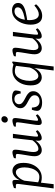

<svg xmlns="http://www.w3.org/2000/svg" viewBox="977 -1598 801 2795"><g transform="rotate(-90 1377.5 -200.5)"><path d="M191 7Q161 7 134.5 0.5Q108 -6 85 -17L100 -60Q120 -43 147 -35.5Q174 -28 199 -28Q246 -28 277 -60.5Q308 -93 323 -142.5Q338 -192 338 -242Q338 -301 319.5 -335.5Q301 -370 266 -370Q233 -370 197.5 -334Q162 -298 143 -242L132 -249Q151 -335 193 -377.5Q235 -420 289 -420Q336 -420 370 -381.5Q404 -343 404 -258Q404 -181 376 -121Q348 -61 300 -27Q252 7 191 7ZM32 180 92 -290Q94 -302 96 -321Q98 -340 98 -349Q98 -360 91.5 -365Q85 -370 76 -370H34L38 -398Q52 -405 78.5 -412.5Q105 -420 122 -420Q147 -420 152.5 -404Q158 -388 156 -358L150 -291L94 180Z M589 7Q549 7 525 -21Q501 -49 501 -98Q501 -124 506.5 -160.5Q512 -197 518.5 -233Q525 -269 528 -293Q530 -309 532 -324.5Q534 -340 534 -349Q534 -360 527.5 -365Q521 -370 512 -370H470L474 -398Q498 -409 520.5 -414.5Q543 -420 558 -420Q596 -420 596 -379Q596 -371 595 -358Q594 -345 592 -328Q588 -296 580.5 -255Q573 -214 567.5 -175.5Q562 -137 562 -111Q562 -80 573.5 -61Q585 -42 610 -42Q635 -42 661.5 -58.5Q688 -75 711 -100.5Q734 -126 746 -153L750 -127Q725 -65 680 -29Q635 7 589 7ZM765 7Q746 7 736 -5Q726 -17 726 -45Q726 -56 728.5 -80.5Q731 -105 732 -121L765 -413H827L793 -148Q790 -125 788 -102Q786 -79 786 -65Q786 -47 798 -47Q809 -47 825 -55.5Q841 -64 866 -79L879 -53Q854 -25 822 -9Q790 7 765 7Z M995 7Q955 7 955 -38Q955 -56 957.5 -76Q960 -96 964 -121L989 -290Q991 -308 993 -324.5Q995 -341 995 -349Q995 -360 988.5 -365Q982 -370 973 -370H931L935 -398Q959 -409 981.5 -414.5Q1004 -420 1019 -420Q1039 -420 1048 -410Q1057 -400 1057 -379Q1057 -371 1055.5 -358Q1054 -345 1052 -328L1023 -125Q1021 -110 1019 -92.5Q1017 -75 1017 -63Q1017 -47 1029 -47Q1040 -47 1056.5 -55.5Q1073 -64 1098 -79L1111 -53Q1086 -25 1053.5 -9Q1021 7 995 7ZM1033 -487Q1014 -487 1002 -499Q990 -511 990 -530Q990 -550 1004 -565.5Q1018 -581 1040 -581Q1060 -581 1072 -569Q1084 -557 1084 -538Q1084 -519 1069.5 -503Q1055 -487 1033 -487Z M1281 12Q1255 12 1232.5 7Q1210 2 1193 -8Q1177 -18 1169 -31Q1161 -44 1161 -63Q1161 -79 1165.5 -98.5Q1170 -118 1177 -137H1209Q1211 -79 1234.5 -52Q1258 -25 1302 -25Q1340 -25 1364 -44Q1388 -63 1388 -96Q1388 -126 1369 -145.5Q1350 -165 1322 -180Q1294 -195 1266 -210.5Q1238 -226 1219 -248.5Q1200 -271 1200 -305Q1200 -338 1219.5 -365.5Q1239 -393 1273 -409.5Q1307 -426 1352 -426Q1375 -426 1396 -422Q1417 -418 1432 -410Q1446 -403 1452 -393.5Q1458 -384 1458 -370Q1458 -354 1453.5 -334.5Q1449 -315 1444 -300H1413Q1410 -349 1389.5 -370Q1369 -391 1334 -391Q1298 -391 1278 -371.5Q1258 -352 1258 -325Q1258 -297 1277 -278.5Q1296 -260 1324 -245.5Q1352 -231 1380.5 -215Q1409 -199 1428 -176Q1447 -153 1447 -117Q1447 -81 1426.5 -52Q1406 -23 1369 -5.5Q1332 12 1281 12Z M1749 180 1788 -126 1789 -145 1820 -397 1869 -425 1880 -416 1807 180ZM1647 7Q1600 7 1566 -31.5Q1532 -70 1532 -155Q1532 -232 1560 -292Q1588 -352 1636 -386Q1684 -420 1745 -420Q1775 -420 1801.5 -414.5Q1828 -409 1851 -398L1836 -352Q1817 -371 1791 -378Q1765 -385 1739 -385Q1691 -385 1660 -352.5Q1629 -320 1613.5 -271Q1598 -222 1598 -171Q1598 -113 1617 -78Q1636 -43 1670 -43Q1703 -43 1738.5 -79Q1774 -115 1793 -171L1804 -164Q1785 -79 1743 -36Q1701 7 1647 7Z M2073 7Q2033 7 2009 -21Q1985 -49 1985 -98Q1985 -124 1990.5 -160.5Q1996 -197 2002.5 -233Q2009 -269 2012 -293Q2014 -309 2016 -324.5Q2018 -340 2018 -349Q2018 -360 2011.5 -365Q2005 -370 1996 -370H1954L1958 -398Q1982 -409 2004.5 -414.5Q2027 -420 2042 -420Q2080 -420 2080 -379Q2080 -371 2079 -358Q2078 -345 2076 -328Q2072 -296 2064.5 -255Q2057 -214 2051.5 -175.5Q2046 -137 2046 -111Q2046 -80 2057.5 -61Q2069 -42 2094 -42Q2119 -42 2145.5 -58.5Q2172 -75 2195 -100.5Q2218 -126 2230 -153L2234 -127Q2209 -65 2164 -29Q2119 7 2073 7ZM2249 7Q2230 7 2220 -5Q2210 -17 2210 -45Q2210 -56 2212.5 -80.5Q2215 -105 2216 -121L2249 -413H2311L2277 -148Q2274 -125 2272 -102Q2270 -79 2270 -65Q2270 -47 2282 -47Q2293 -47 2309 -55.5Q2325 -64 2350 -79L2363 -53Q2338 -25 2306 -9Q2274 7 2249 7Z M2625 -426Q2672 -426 2702 -402.5Q2732 -379 2732 -337Q2732 -295 2699 -269Q2666 -243 2603 -227.5Q2540 -212 2451 -200L2455 -234Q2535 -245 2581.5 -260.5Q2628 -276 2648 -296.5Q2668 -317 2668 -342Q2668 -368 2651.5 -379Q2635 -390 2612 -390Q2571 -390 2541.5 -360.5Q2512 -331 2497 -282Q2482 -233 2482 -176Q2482 -109 2504 -72.5Q2526 -36 2566 -36Q2595 -36 2627.5 -53Q2660 -70 2695 -101L2713 -76Q2683 -39 2639 -13Q2595 13 2543 13Q2479 13 2447.5 -32.5Q2416 -78 2416 -154Q2416 -225 2441.5 -287Q2467 -349 2514 -387.5Q2561 -426 2625 -426Z"/></g></svg>

Font: Yrsa Light
Style: Italic
Weight: 300
Italic angle: -7.10001°
Designer: Anna Giedrys (Yrsa+Rasa design), David Brezina (Yrsa art-direction, Rasa art-direction, design)
Foundry: Rosetta Type Foundry
Version: Version 2.004